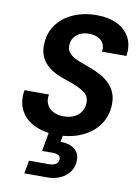

<svg xmlns="http://www.w3.org/2000/svg" viewBox="-103 -780 812 1113"><g transform="rotate(10 302.5 -224.0)"><path d="M269 12Q193 12 137 -14Q81 -40 53.5 -89.5Q26 -139 37 -211H181Q175 -178 187 -153Q199 -128 225 -114.5Q251 -101 286 -101Q322 -101 348 -113.5Q374 -126 388.5 -148.5Q403 -171 404 -200Q405 -221 396.5 -236.5Q388 -252 372 -263.5Q356 -275 335.5 -284.5Q315 -294 290.5 -302.5Q266 -311 241 -320Q172 -344 136.5 -386.5Q101 -429 103 -489Q104 -557 139.5 -607Q175 -657 236.5 -684.5Q298 -712 375 -712Q445 -712 495 -688Q545 -664 569.5 -618.5Q594 -573 585 -509H441Q445 -536 435 -556Q425 -576 403 -587Q381 -598 352 -598Q322 -599 298.5 -588Q275 -577 261.5 -557.5Q248 -538 248 -512Q247 -494 254 -480.5Q261 -467 274 -456.5Q287 -446 305.5 -437.5Q324 -429 346 -421Q368 -413 392 -404Q425 -392 454.5 -375.5Q484 -359 506 -336.5Q528 -314 540 -284.5Q552 -255 551 -217Q549 -148 513 -97Q477 -46 413.5 -17Q350 12 269 12ZM120 264 134 187H248Q276 187 291 178Q306 169 307 149Q307 132 296 125Q285 118 262 118H199L221 -7H305L295 48Q326 47 351.5 56.5Q377 66 392.5 86Q408 106 407 140Q406 178 385 206Q364 234 330.5 249Q297 264 256 264Z"/></g></svg>

Font: DM Sans 18pt
Style: Bold Italic
Weight: 700
Italic angle: -10°
Designer: Colophon Foundry, Jonny Pinhorn
Foundry: Colophon Foundry
Version: Version 4.004;gftools[0.9.30]